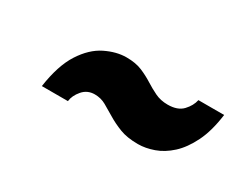

<svg xmlns="http://www.w3.org/2000/svg" viewBox="-34 -619 668 517"><g transform="rotate(30 300.0 -360.5)"><path d="M95 -273Q105 -342 130.5 -381.5Q156 -421 189.5 -437.5Q223 -454 254 -454Q283 -454 303 -445.5Q323 -437 339.5 -426.5Q356 -416 373.5 -407.5Q391 -399 413 -399Q444 -399 459.5 -415.5Q475 -432 479 -451H559Q552 -398 534.5 -362.5Q517 -327 494 -306Q471 -285 445.5 -276Q420 -267 397 -267Q363 -267 340 -276Q317 -285 299 -296Q281 -307 265 -316Q249 -325 230 -325Q207 -325 192.5 -308Q178 -291 176 -273Z"/></g></svg>

Font: Mona Sans ExtraLight Black
Style: Italic
Weight: 900
Italic angle: -11.6951°
Version: Version 2.000